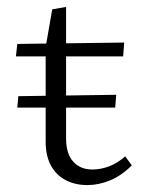

<svg xmlns="http://www.w3.org/2000/svg" viewBox="-20 -528 420 555"><path d="M233 7Q197 7 169.5 -7.5Q142 -22 127 -50Q112 -78 112 -118V-392L131 -501L171 -508V-128Q171 -84 191.5 -61Q212 -38 247 -38Q271 -38 295 -47Q319 -56 342 -76L361 -50Q331 -20 298 -6.5Q265 7 233 7ZM313 -217H30L33 -250L316 -254ZM336 -365H26L30 -401L339 -405Z"/></svg>

Font: Ysabeau Office Light
Style: Regular
Weight: 300
Designer: Christian Thalmann (Catharsis Fonts)
Version: Version 2.001;gftools[0.9.30]; featfreeze: tnum,lnum,ss02